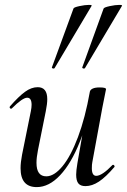

<svg xmlns="http://www.w3.org/2000/svg" viewBox="-20 -751 519 784"><path d="M64 -64Q64 -88 70 -119L106 -297Q109 -312 109 -323Q109 -352 91 -352Q72 -352 29 -309Q27 -307 25 -307Q22 -307 20 -310.5Q18 -314 21 -317Q56 -357 82 -376Q108 -395 134 -395Q173 -395 173 -346Q173 -327 167 -297L135 -138Q129 -108 129 -86Q129 -31 169 -31Q201 -31 235 -72Q269 -113 298.5 -191.5Q328 -270 347 -377L361 -376Q341 -260 306 -172Q271 -84 225.5 -35.5Q180 13 130 13Q64 13 64 -64ZM291 -38Q291 -54 296 -84L347 -377Q349 -385 359 -389.5Q369 -394 387 -394Q413 -394 413 -387L409 -367Q400 -324 398 -312L357 -89Q355 -80 355 -64Q355 -33 373 -33Q385 -33 402 -44.5Q419 -56 439 -77Q440 -78 442 -78Q445 -78 447 -74.5Q449 -71 447 -69Q412 -28 384 -9.5Q356 9 329 9Q309 9 300 -2Q291 -13 291 -38ZM199 -471Q196 -471 193.5 -472.5Q191 -474 192 -476L280 -716Q281 -721 304 -726Q327 -731 343 -731Q357 -731 354 -727L203 -473Q201 -471 199 -471ZM323 -471Q320 -471 317.5 -472.5Q315 -474 316 -476L403 -716Q405 -721 428 -726Q451 -731 467 -731Q481 -731 478 -727L327 -473Q325 -471 323 -471Z"/></svg>

Font: Cormorant Garamond Medium
Style: Italic
Weight: 500
Italic angle: -10°
Designer: Christian Thalmann (Catharsis Fonts)
Foundry: Catharsis Fonts
Version: Version 4.000